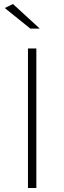

<svg xmlns="http://www.w3.org/2000/svg" viewBox="-20 -942 322 962"><path d="M3.9 -901.9 44.9 -921.9 179.2 -798.8H131.8ZM120.1 0V-699.2H162.1V0Z"/></svg>

Font: Montserrat Ultra Light
Style: Regular
Weight: 200
Designer: Julieta Ulanovsky
Foundry: Julieta Ulanovsky
Version: Version 3.001;PS 003.001;hotconv 1.0.70;makeotf.lib2.5.58329